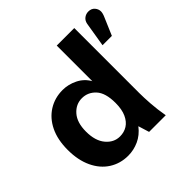

<svg xmlns="http://www.w3.org/2000/svg" viewBox="-182 -891 1076 1076"><g transform="rotate(-45 355.5 -353.0)"><path d="M247 12Q185 12 135.5 -19.5Q86 -51 58 -110.5Q30 -170 30 -251Q30 -332 58 -389.5Q86 -447 135.5 -478Q185 -509 247 -509Q292 -509 334.5 -488Q377 -467 400 -426V-708H539V-193Q539 -158 542.5 -107.5Q546 -57 556 0H424L404 -65Q373 -25 332 -6.5Q291 12 247 12ZM291 -97Q324 -97 349.5 -113Q375 -129 390.5 -162.5Q406 -196 406 -248Q406 -327 372.5 -363.5Q339 -400 291 -400Q243 -400 209 -361.5Q175 -323 175 -251Q175 -178 209 -137.5Q243 -97 291 -97ZM583 -528 607 -674Q611 -695 626 -706.5Q641 -718 660 -718Q684 -718 697.5 -702.5Q711 -687 711 -668Q711 -661 708.5 -651.5Q706 -642 701 -631L657 -528Z"/></g></svg>

Font: Atkinson Hyperlegible Next
Style: Bold
Weight: 700
Designer: Elliott Scott, Megan Eiswerth, Linus Boman, Theodore Petrosky, Letters from Sweden
Foundry: Applied Design Works, Letters from Sweden
Version: Version 2.001